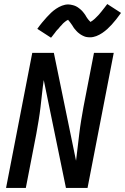

<svg xmlns="http://www.w3.org/2000/svg" viewBox="-20 -932 620 952"><path d="M108 0H10L140 -670H247L357 -135Q361 -168 365 -201.5Q369 -235 373 -268.5Q377 -302 382.5 -335.5Q388 -369 394 -402L446 -670H544L414 0H307L197 -535Q192 -502 188.5 -468.5Q185 -435 181 -401.5Q177 -368 171.5 -334.5Q166 -301 160 -268ZM233 -745 165 -789Q177 -806 189 -820.5Q201 -835 212 -847Q223 -859 233.5 -869Q244 -879 258 -888.5Q272 -898 287.5 -904Q303 -910 319 -910Q324 -910 329 -909Q334 -908 339 -907Q344 -906 348 -904.5Q352 -903 356.5 -901Q361 -899 364.5 -896.5Q368 -894 371.5 -891.5Q375 -889 379 -885.5Q383 -882 386.5 -878.5Q390 -875 392.5 -871.5Q395 -868 398 -864.5Q401 -861 403 -857.5Q405 -854 407 -850.5Q409 -847 412.5 -842Q416 -837 419 -833.5Q422 -830 425.5 -826.5Q429 -823 428 -822Q428 -821 428 -821H425Q425 -822 429.5 -824Q434 -826 437 -828.5Q440 -831 444 -834Q448 -837 450 -839Q452 -841 454 -843Q456 -845 458 -847Q460 -849 462.5 -851.5Q465 -854 467.5 -856.5Q470 -859 472 -861.5Q474 -864 476.5 -867Q479 -870 482 -873.5Q485 -877 487.5 -880.5Q490 -884 493 -887.5Q496 -891 499 -895Q502 -899 505 -903Q508 -907 512 -912L580 -868Q568 -851 556 -836Q544 -821 533.5 -809.5Q523 -798 512 -788Q501 -778 487 -768.5Q473 -759 457.5 -753Q442 -747 426 -747Q421 -747 416 -747.5Q411 -748 406 -749Q401 -750 397 -752Q393 -754 388.5 -756Q384 -758 380.5 -760.5Q377 -763 373.5 -765.5Q370 -768 366 -771.5Q362 -775 359 -778.5Q356 -782 353 -785.5Q350 -789 347 -792.5Q344 -796 342.5 -799.5Q341 -803 338.5 -806Q336 -809 332.5 -814.5Q329 -820 326 -823.5Q323 -827 320 -830.5Q317 -834 317 -835H318Q319 -835 319.5 -835.5Q320 -836 320 -835L316 -833Q311 -831 308 -828.5Q305 -826 301 -823Q297 -820 295 -818Q293 -816 291 -814Q289 -812 287.5 -810Q286 -808 283.5 -805.5Q281 -803 278.5 -800.5Q276 -798 274 -795Q272 -792 269 -789Q266 -786 263 -783Q260 -780 257.5 -776.5Q255 -773 252.5 -769.5Q250 -766 246.5 -762Q243 -758 240 -753.5Q237 -749 233 -745Z"/></svg>

Font: Lode Dark Term
Style: Bold Italic
Weight: 700
Italic angle: -11°
Monospace: yes
Designer: Belleve Invis
Foundry: Belleve Invis
Version: Version 29.2.0